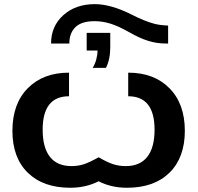

<svg xmlns="http://www.w3.org/2000/svg" viewBox="-20 -884 941 914"><path d="M449.2 -21Q388.7 9.8 314.5 9.8Q185.5 9.8 112.3 -61.8Q39.1 -133.3 39.1 -261.2Q39.1 -390.1 112.3 -464.1Q185.5 -538.1 308.6 -538.1V-425.8Q183.1 -425.8 183.1 -266.6Q183.1 -181.2 217.8 -137.2Q252.4 -93.3 320.3 -93.3Q351.6 -93.3 378.9 -102.1Q406.2 -110.8 449.2 -135.3Q492.7 -110.4 520.3 -101.8Q547.9 -93.3 578.6 -93.3Q646.5 -93.3 681.2 -137.5Q715.8 -181.6 715.8 -266.6Q715.8 -425.8 590.3 -425.8V-538.1Q713.4 -538.1 786.6 -464.1Q859.9 -390.1 859.9 -261.2Q859.9 -133.8 786.9 -62Q713.9 9.8 584.5 9.8Q509.8 9.8 449.2 -21ZM780.3 -676.8H769.5Q726.1 -676.8 685.5 -689.5Q645 -702.1 596.2 -730Q544.4 -759.3 506.6 -771.2Q468.8 -783.2 429.7 -783.2Q368.7 -783.2 339.4 -755.1Q310.1 -727.1 310.1 -676.8H223.1Q223.1 -759.8 281.7 -812Q340.3 -864.3 431.2 -864.3Q507.3 -864.3 605 -815.4Q635.3 -799.8 662.8 -788.6Q690.4 -777.3 714.8 -770.8Q739.3 -764.2 780.3 -762.2ZM420.9 -561Q432.1 -578.1 438.2 -600.6Q444.3 -623 444.3 -643.6H392.6V-727.5H504.9V-659.2Q504.9 -601.1 484.4 -561Z"/></svg>

Font: Liberation Sans
Style: Bold
Weight: 700
Designer: Steve Matteson
Foundry: Ascender Corporation
Version: Version 2.1.5